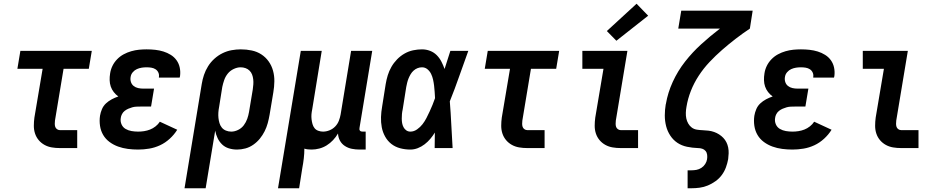

<svg xmlns="http://www.w3.org/2000/svg" viewBox="-20 -792 5040 1027"><path d="M300 0Q278 0 257 -3.5Q236 -7 218 -17Q200 -27 187 -42.5Q174 -58 167.5 -77.5Q161 -97 161 -119Q161 -141 164 -163L208 -424H73L89 -520H471L455 -424H320L274 -147Q273 -138 273 -129.5Q273 -121 275.5 -113.5Q278 -106 285 -101Q292 -96 300 -96H393V0Z M719 8Q691 8 664 4.5Q637 1 612 -8Q587 -17 566 -32.5Q545 -48 532 -70Q519 -92 515 -119Q511 -146 515 -173Q518 -191 525.5 -208.5Q533 -226 547 -239Q561 -252 578 -261Q595 -270 613 -276Q599 -286 588.5 -299.5Q578 -313 572.5 -329Q567 -345 566.5 -363Q566 -381 569 -399Q572 -420 581.5 -439.5Q591 -459 606.5 -475Q622 -491 641.5 -501.5Q661 -512 682 -518Q703 -524 723.5 -526Q744 -528 764 -528Q788 -528 810.5 -525.5Q833 -523 854 -516.5Q875 -510 893.5 -498.5Q912 -487 924.5 -469.5Q937 -452 941.5 -430Q946 -408 943 -385Q942 -383 942 -381Q942 -379 941 -377H830Q830 -378 830 -378.5Q830 -379 830 -380Q832 -393 827 -404Q822 -415 812 -421.5Q802 -428 789.5 -430Q777 -432 764 -432Q751 -432 738 -430Q725 -428 712.5 -422.5Q700 -417 690.5 -406Q681 -395 679 -382Q676 -368 680 -354.5Q684 -341 694.5 -332.5Q705 -324 718.5 -321Q732 -318 746 -318H804L788 -222H731Q720 -222 709 -221.5Q698 -221 687.5 -218Q677 -215 666.5 -210.5Q656 -206 647 -199Q638 -192 632.5 -181.5Q627 -171 626 -161Q623 -143 630 -127Q637 -111 651.5 -102.5Q666 -94 683.5 -91Q701 -88 719 -88Q735 -88 751 -90.5Q767 -93 782.5 -99Q798 -105 812 -116Q826 -127 835 -141L928 -98Q912 -72 888 -50Q864 -28 836 -15Q808 -2 778 3Q748 8 719 8Z M967 215 1059 -342Q1063 -367 1071 -391Q1079 -415 1093 -437.5Q1107 -460 1127 -478Q1147 -496 1170.5 -507.5Q1194 -519 1219 -523.5Q1244 -528 1268 -528Q1298 -528 1326.5 -522Q1355 -516 1378 -501Q1401 -486 1417 -463.5Q1433 -441 1440.5 -413.5Q1448 -386 1447.5 -356.5Q1447 -327 1442 -298L1422 -178Q1418 -155 1412 -133Q1406 -111 1395.5 -90Q1385 -69 1370 -50.5Q1355 -32 1335 -18Q1315 -4 1292.5 2Q1270 8 1248 8Q1225 8 1204 1.5Q1183 -5 1168 -19.5Q1153 -34 1144 -53Q1135 -72 1131 -93L1080 215ZM1217 -88Q1235 -88 1253.5 -97Q1272 -106 1284 -122Q1296 -138 1302.5 -156.5Q1309 -175 1312 -193L1332 -313Q1334 -327 1335 -340.5Q1336 -354 1334.5 -367.5Q1333 -381 1328.5 -393Q1324 -405 1315 -414Q1306 -423 1293.5 -427.5Q1281 -432 1267 -432Q1249 -432 1230 -423Q1211 -414 1198.5 -398.5Q1186 -383 1179.5 -364.5Q1173 -346 1169 -327L1152 -220Q1149 -205 1148 -190Q1147 -175 1148.5 -161Q1150 -147 1154 -133.5Q1158 -120 1166.5 -109.5Q1175 -99 1188.5 -93.5Q1202 -88 1217 -88Z M1467 215 1589 -520H1701L1650 -207Q1647 -193 1646 -180Q1645 -167 1646.5 -154Q1648 -141 1651.5 -128.5Q1655 -116 1662.5 -106.5Q1670 -97 1682.5 -92.5Q1695 -88 1708 -88Q1725 -88 1742.5 -95Q1760 -102 1773 -115.5Q1786 -129 1792.5 -146Q1799 -163 1802 -180L1858 -520H1971L1903 -108Q1902 -104 1902.5 -100Q1903 -96 1905.5 -93Q1908 -90 1912 -89Q1916 -88 1920 -88H1936V8H1904Q1882 8 1862 4Q1842 0 1825 -11Q1808 -22 1798.5 -39.5Q1789 -57 1788 -78Q1777 -59 1761.5 -42.5Q1746 -26 1727.5 -14.5Q1709 -3 1688 2.5Q1667 8 1647 8Q1637 8 1627 7Q1617 6 1608 3Q1608 29 1605 55Q1602 81 1597 107L1580 215Z M2175 8Q2147 8 2120.5 1Q2094 -6 2073.5 -22Q2053 -38 2040 -61.5Q2027 -85 2022 -111.5Q2017 -138 2018 -166Q2019 -194 2024 -222L2043 -342Q2047 -366 2054 -389Q2061 -412 2073.5 -434Q2086 -456 2104 -474.5Q2122 -493 2144 -505.5Q2166 -518 2190 -523Q2214 -528 2237 -528Q2260 -528 2280.5 -520Q2301 -512 2316 -497Q2331 -482 2341 -462.5Q2351 -443 2358 -423Q2366 -447 2373.5 -471.5Q2381 -496 2389 -520H2485Q2460 -452 2436.5 -384.5Q2413 -317 2386 -250Q2391 -188 2394 -125Q2397 -62 2401 0H2305Q2305 -21 2305.5 -41.5Q2306 -62 2306 -83Q2295 -65 2281.5 -49Q2268 -33 2251 -20Q2234 -7 2214.5 0.5Q2195 8 2175 8ZM2175 -88Q2194 -88 2211 -100Q2228 -112 2240 -127.5Q2252 -143 2261 -160.5Q2270 -178 2278 -195.5Q2286 -213 2293.5 -231Q2301 -249 2307 -267Q2306 -284 2305 -300.5Q2304 -317 2302 -333.5Q2300 -350 2296.5 -366Q2293 -382 2286 -396.5Q2279 -411 2266.5 -421.5Q2254 -432 2237 -432Q2225 -432 2213.5 -427.5Q2202 -423 2192.5 -414.5Q2183 -406 2176.5 -395Q2170 -384 2165.5 -373Q2161 -362 2158 -350Q2155 -338 2153 -327L2134 -207Q2131 -194 2130 -182Q2129 -170 2129 -157.5Q2129 -145 2131 -133.5Q2133 -122 2138.5 -111.5Q2144 -101 2153.5 -94.5Q2163 -88 2175 -88Z M2800 0Q2778 0 2757 -3.5Q2736 -7 2718 -17Q2700 -27 2687 -42.5Q2674 -58 2667.5 -77.5Q2661 -97 2661 -119Q2661 -141 2664 -163L2708 -424H2573L2589 -520H2971L2955 -424H2820L2774 -147Q2773 -138 2773 -129.5Q2773 -121 2775.5 -113.5Q2778 -106 2785 -101Q2792 -96 2800 -96H2893V0Z M3300 0Q3278 0 3257 -3.5Q3236 -7 3218 -17Q3200 -27 3187 -42.5Q3174 -58 3167.5 -77.5Q3161 -97 3161 -119Q3161 -141 3164 -163L3208 -424H3095V-520H3336L3274 -147Q3273 -138 3273 -129.5Q3273 -121 3275.5 -113.5Q3278 -106 3285 -101Q3292 -96 3300 -96H3393V0ZM3277 -574 3226 -626 3385 -772 3447 -708Z M3658 215V119H3678Q3692 119 3705.5 116.5Q3719 114 3731.5 106Q3744 98 3752 85.5Q3760 73 3762 60Q3764 48 3762.5 36Q3761 24 3754 15.5Q3747 7 3736 3.5Q3725 0 3713 0Q3683 -1 3654.5 -7Q3626 -13 3603.5 -28Q3581 -43 3565.5 -66.5Q3550 -90 3543 -117.5Q3536 -145 3536 -174.5Q3536 -204 3541 -234Q3542 -235 3542 -235.5Q3542 -236 3542 -237Q3552 -296 3578.5 -354Q3605 -412 3644.5 -462.5Q3684 -513 3732 -556.5Q3780 -600 3831 -639H3608L3624 -735H4006L3991 -639Q3952 -613 3915 -584.5Q3878 -556 3842.5 -525Q3807 -494 3775 -460Q3743 -426 3717.5 -387Q3692 -348 3675.5 -306Q3659 -264 3652 -221Q3649 -205 3648.5 -189Q3648 -173 3651 -158.5Q3654 -144 3661.5 -131Q3669 -118 3680.5 -109.5Q3692 -101 3707.5 -98.5Q3723 -96 3739 -95.5Q3755 -95 3770.5 -93Q3786 -91 3800 -86Q3814 -81 3826.5 -73Q3839 -65 3849 -54.5Q3859 -44 3865.5 -31Q3872 -18 3875 -3Q3878 12 3877.5 28Q3877 44 3875 59Q3871 81 3863 103Q3855 125 3841 144Q3827 163 3807.5 177Q3788 191 3766.5 200Q3745 209 3722.5 212Q3700 215 3678 215Z M4219 8Q4191 8 4164 4.5Q4137 1 4112 -8Q4087 -17 4066 -32.5Q4045 -48 4032 -70Q4019 -92 4015 -119Q4011 -146 4015 -173Q4018 -191 4025.5 -208.5Q4033 -226 4047 -239Q4061 -252 4078 -261Q4095 -270 4113 -276Q4099 -286 4088.5 -299.5Q4078 -313 4072.5 -329Q4067 -345 4066.5 -363Q4066 -381 4069 -399Q4072 -420 4081.5 -439.5Q4091 -459 4106.5 -475Q4122 -491 4141.5 -501.5Q4161 -512 4182 -518Q4203 -524 4223.5 -526Q4244 -528 4264 -528Q4288 -528 4310.5 -525.5Q4333 -523 4354 -516.5Q4375 -510 4393.5 -498.5Q4412 -487 4424.5 -469.5Q4437 -452 4441.5 -430Q4446 -408 4443 -385Q4442 -383 4442 -381Q4442 -379 4441 -377H4330Q4330 -378 4330 -378.5Q4330 -379 4330 -380Q4332 -393 4327 -404Q4322 -415 4312 -421.5Q4302 -428 4289.5 -430Q4277 -432 4264 -432Q4251 -432 4238 -430Q4225 -428 4212.5 -422.5Q4200 -417 4190.5 -406Q4181 -395 4179 -382Q4176 -368 4180 -354.5Q4184 -341 4194.5 -332.5Q4205 -324 4218.5 -321Q4232 -318 4246 -318H4304L4288 -222H4231Q4220 -222 4209 -221.5Q4198 -221 4187.5 -218Q4177 -215 4166.5 -210.5Q4156 -206 4147 -199Q4138 -192 4132.5 -181.5Q4127 -171 4126 -161Q4123 -143 4130 -127Q4137 -111 4151.5 -102.5Q4166 -94 4183.5 -91Q4201 -88 4219 -88Q4235 -88 4251 -90.5Q4267 -93 4282.5 -99Q4298 -105 4312 -116Q4326 -127 4335 -141L4428 -98Q4412 -72 4388 -50Q4364 -28 4336 -15Q4308 -2 4278 3Q4248 8 4219 8Z M4800 0Q4778 0 4757 -3.5Q4736 -7 4718 -17Q4700 -27 4687 -42.5Q4674 -58 4667.5 -77.5Q4661 -97 4661 -119Q4661 -141 4664 -163L4708 -424H4595V-520H4836L4774 -147Q4773 -138 4773 -129.5Q4773 -121 4775.5 -113.5Q4778 -106 4785 -101Q4792 -96 4800 -96H4893V0Z"/></svg>

Font: Iosevka SS04
Style: Bold Italic
Weight: 700
Italic angle: -9°
Monospace: yes
Designer: Belleve Invis
Foundry: Belleve Invis
Version: Version 19.0.0; ttfautohint (v1.8.4)